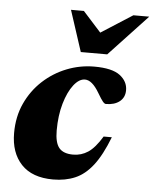

<svg xmlns="http://www.w3.org/2000/svg" viewBox="-51 -713 621 771"><g transform="rotate(5 260.0 -327.5)"><path d="M284.5 -396Q261 -396 239 -367.8Q217 -339.5 203 -291.2Q189 -243 189 -182.5Q189 -133.5 206.2 -112.5Q223.5 -91.5 263 -91.5Q296 -91.5 323.2 -109.5Q350.5 -127.5 379 -174.5H412Q383.5 -101 351.5 -59.8Q319.5 -18.5 280.2 -1.8Q241 15 191.5 15Q107 15 63.2 -31.5Q19.5 -78 19.5 -157.5Q19.5 -223.5 44.2 -277.2Q69 -331 111.2 -370Q153.5 -409 206.8 -430Q260 -451 317.5 -451Q389.5 -451 421 -427Q452.5 -403 452.5 -367.5Q452.5 -338.5 431.8 -322Q411 -305.5 376.5 -305.5Q371 -305.5 364 -313.8Q357 -322 342 -347.5Q313.5 -396 284.5 -396ZM519.5 -670 364.5 -504.5H258L204 -670H256L329 -589L455.5 -670Z"/></g></svg>

Font: Newsreader 16pt ExtraBold
Style: Italic
Weight: 800
Italic angle: -17°
Designer: Hugues Gentile
Foundry: Production Type
Version: Version 1.003; ttfautohint (v1.8.3)